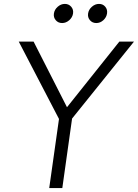

<svg xmlns="http://www.w3.org/2000/svg" viewBox="-20 -963 706 983"><path d="M334.5 -859.5Q318 -845 298 -845Q278 -845 265.5 -859.5Q253 -874 256 -894Q259 -914 275.5 -928.5Q292 -943 312 -943Q332 -943 344.5 -928.5Q357 -914 354 -894Q351 -874 334.5 -859.5ZM509 -859.5Q493 -845 473 -845Q453 -845 440.5 -859.5Q428 -874 431 -894Q434 -914 450.5 -928.5Q467 -943 487 -943Q507 -943 519 -928.5Q531 -914 528 -894Q525 -874 509 -859.5ZM349 -356 299 0H232L282 -354L76 -750H152L323 -414L591 -750H666Z"/></svg>

Font: Oakes Grotesk Light
Style: Italic
Weight: 300
Italic angle: -8°
Designer: Samuel Oakes
Foundry: Samuel Oakes
Version: Version 1.000;PS 001.000;hotconv 1.0.88;makeotf.lib2.5.64775